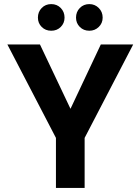

<svg xmlns="http://www.w3.org/2000/svg" viewBox="-20 -917 685 937"><path d="M253 0V-244L16 -700H175L324 -386L472 -700H630L393 -244V0ZM230 -767Q202 -767 183.5 -785.5Q165 -804 165 -831Q165 -859 183.5 -878Q202 -897 230 -897Q258 -897 276.5 -878Q295 -859 295 -831Q295 -804 276.5 -785.5Q258 -767 230 -767ZM416 -767Q388 -767 369.5 -785.5Q351 -804 351 -831Q351 -859 369.5 -878Q388 -897 416 -897Q443 -897 462 -878Q481 -859 481 -831Q481 -804 462 -785.5Q443 -767 416 -767Z"/></svg>

Font: DM Sans 9pt ExtraBold
Style: Regular
Weight: 800
Version: Version 4.004;gftools[0.9.30]